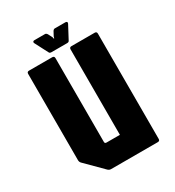

<svg xmlns="http://www.w3.org/2000/svg" viewBox="-189 -903 923 1013"><g transform="rotate(-30 272.5 -396.0)"><path d="M188.5 0Q176.5 0 168.5 -8.5L68.5 -108.5Q60 -116.5 60 -128.5V-654Q60 -666.5 72.5 -666.5H214Q226.5 -666.5 226.5 -654V-143.5Q226.5 -133.5 236.5 -133.5H318.5V-654Q318.5 -666.5 331 -666.5H472.5Q485 -666.5 485 -654V-12.5Q485 0 472.5 0ZM224 -691.5Q213 -691.5 210 -699L169 -778Q166 -783.5 168.5 -787.5Q171 -791.5 177.5 -791.5H242.5Q249 -791.5 255 -782.5L268 -757.5L270 -747.5H273L275.5 -757.5L289 -782.5Q294.5 -791.5 301.5 -791.5H366.5Q373 -791.5 375.5 -787.5Q378 -783.5 375 -778L333 -699Q330 -691.5 319 -691.5Z"/></g></svg>

Font: Jaro
Style: Regular
Weight: 400
Designer: Agyei Archer, Celine Hurka, Mirko Velimirović
Version: Version 1.000